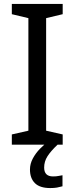

<svg xmlns="http://www.w3.org/2000/svg" viewBox="-20 -734 379 974"><path d="M298 0H40V-52L124 -71V-642L40 -662V-714H298V-662L214 -642V-71L298 -52ZM204 116Q204 161 249 161Q266 161 277.5 158.5Q289 156 297 155V211Q283 215 269 217.5Q255 220 235 220Q182 220 157 195Q132 170 132 126Q132 97 146.5 70Q161 43 182.5 21Q204 -1 224 -15L272 0Q238 32 221 58.5Q204 85 204 116Z"/></svg>

Font: Noto Sans Mongolian
Style: Regular
Weight: 400
Designer: Monotype Design Team
Foundry: Monotype Imaging Inc.
Version: Version 3.001; ttfautohint (v1.8.4.7-5d5b)